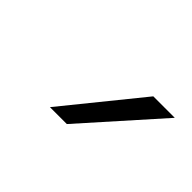

<svg xmlns="http://www.w3.org/2000/svg" viewBox="-41 -832 318 318"><g transform="rotate(45 118.0 -673.0)"><path d="M77.1 -606 185.5 -739.7H235.8L116.7 -606Z"/></g></svg>

Font: Inter Display ExtraLight
Style: Italic
Weight: 200
Italic angle: -9.39999°
Designer: Rasmus Andersson
Foundry: rsms
Version: Version 4.000;git-a52131595